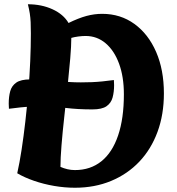

<svg xmlns="http://www.w3.org/2000/svg" viewBox="-20 -867 831 902"><path d="M302 -759Q349 -782 386 -792Q423 -802 460 -802Q546 -802 611.5 -754.5Q677 -707 713.5 -623Q750 -539 750 -428Q750 -329 720 -247.5Q690 -166 634.5 -107.5Q579 -49 502 -17Q425 15 332 15Q284 15 234.5 6.5Q185 -2 140 -17.5Q95 -33 61 -53Q72 -102 81.5 -164Q91 -226 99 -296Q107 -366 113 -438Q119 -510 122 -579.5Q125 -649 125 -710Q125 -741 124 -762.5Q123 -784 120 -803.5Q117 -823 111 -847Q175 -847 226.5 -823.5Q278 -800 302 -759ZM264 -83Q280 -76 297 -72Q314 -68 332 -68Q405 -68 456.5 -109.5Q508 -151 535 -231Q562 -311 562 -424Q562 -506 539.5 -567.5Q517 -629 476.5 -663.5Q436 -698 382 -698Q366 -698 347.5 -695.5Q329 -693 315 -689Q315 -652 310 -592.5Q305 -533 297.5 -461.5Q290 -390 282 -318.5Q274 -247 269 -185Q264 -123 264 -83ZM414 -353Q345 -353 288.5 -360Q232 -367 176 -367Q150 -367 125.5 -366Q101 -365 76.5 -362.5Q52 -360 22 -356Q22 -362 21.5 -367.5Q21 -373 21 -380Q21 -413 28 -438.5Q35 -464 56.5 -479Q78 -494 122 -494Q192 -494 248.5 -487Q305 -480 360 -480Q387 -480 411 -481Q435 -482 460.5 -484.5Q486 -487 515 -491Q515 -485 515.5 -479.5Q516 -474 516 -467Q516 -435 509 -409Q502 -383 480.5 -368Q459 -353 414 -353Z"/></svg>

Font: Merienda Black
Style: Regular
Weight: 900
Designer: Eduardo Rodriguez Tunni
Foundry: Eduardo Rodriguez Tunni
Version: Version 2.001